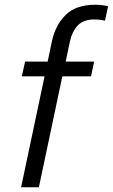

<svg xmlns="http://www.w3.org/2000/svg" viewBox="-20 -790 476 810"><path d="M69 0 168 -468H72L86 -530H181L199 -616Q214 -685 257.5 -727.5Q301 -770 383 -770Q403 -770 419.5 -767Q436 -764 436 -764L423 -703Q423 -703 408 -705.5Q393 -708 379 -708Q332 -708 308 -682.5Q284 -657 275 -615L257 -530H377L364 -468H243L144 0Z"/></svg>

Font: Be Vietnam Pro Light
Style: Italic
Weight: 300
Italic angle: -12°
Designer: Lam Bao, Tony Le, Vietanh Nguyen
Foundry: Yellow Type Foundry
Version: Version 1.002; ttfautohint (v1.8.3)